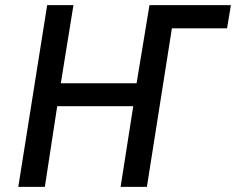

<svg xmlns="http://www.w3.org/2000/svg" viewBox="-20 -725 916 745"><path d="M51 0 163 -705H265L216 -402H510L560 -705H876L861 -615H647L550 0H448L497 -313H202L154 0Z"/></svg>

Font: Nunito Sans 7pt Condensed SemiBold
Style: Italic
Weight: 600
Width: 3
Italic angle: -9°
Designer: Vernon Adams
Foundry: Vernon Adams
Version: Version 3.101;gftools[0.9.27]